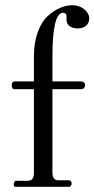

<svg xmlns="http://www.w3.org/2000/svg" viewBox="-20 -716 362 736"><path d="M277 -607Q260 -607 248 -615Q236 -623 235 -638Q235 -640 235 -644.5Q235 -649 235 -651Q235 -653 234.5 -657Q234 -661 232.5 -662.5Q231 -664 228.5 -665.5Q226 -667 222 -667Q181 -667 181 -499V-404H288Q306 -404 306 -390Q306 -374 288 -374H181V-54Q181 -25 203 -25H242Q251 -25 253.5 -18.5Q256 -12 253 -6Q250 0 245 0H39Q34 0 33 -6Q32 -12 34.5 -17.5Q37 -23 41 -23H86Q110 -23 110 -52V-374H35Q25 -374 25 -390Q25 -404 38 -404H110V-500Q110 -553 125 -593.5Q140 -634 163.5 -655Q187 -676 211 -686Q235 -696 257 -696Q284 -696 303 -680.5Q322 -665 322 -645Q322 -628 310 -617.5Q298 -607 277 -607Z"/></svg>

Font: HK Venetian
Style: Regular
Weight: 400
Designer: Alfredo Marco Pradil
Foundry: Alfredo Marco Pradil
Version: Version 1.000;PS 001.000;hotconv 1.0.88;makeotf.lib2.5.64775